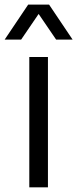

<svg xmlns="http://www.w3.org/2000/svg" viewBox="-61 -805 332 825"><path d="M64.9 -560.1H145V0H64.9ZM-41 -634.8 60.1 -785.2H149.9L251 -634.8H180.2L105 -745.1L29.8 -634.8Z"/></svg>

Font: TASA Explorer
Style: Regular
Weight: 400
Designer: Weizhong Zhang
Foundry: Local Remote
Version: Version 1.000;Glyphs 3.1.2 (3151)